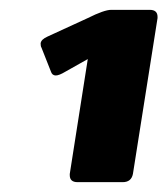

<svg xmlns="http://www.w3.org/2000/svg" viewBox="-20 -820 340 390"><path d="M62.5 -731.7Q63.3 -740 76.7 -745.8L158.3 -783.3Q191.7 -800 205.8 -800H284.2Q300 -800 300 -785.8V-783.3L250 -466.7Q246.7 -450 229.2 -450H137.5Q121.7 -450 121.7 -464.2V-466.7L158.3 -700L112.5 -674.2Q100 -666.7 93.3 -666.7Q85.8 -666.7 83.3 -675L64.2 -723.3Q62.5 -725.8 62.5 -731.7Z"/></svg>

Font: BoonTook Mon
Style: Italic
Weight: 400
Italic angle: -9°
Designer: Sungsit Sawaiwan
Foundry: FontUni
Version: Version 3.0